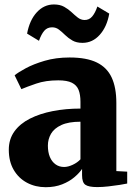

<svg xmlns="http://www.w3.org/2000/svg" viewBox="-20 -808 594 840"><path d="M180 11Q135 11 98.2 -8.5Q61.5 -28 40 -64.8Q18.5 -101.5 18.5 -153Q18.5 -199 43 -233Q67.5 -267 111 -289Q154.5 -311 211.2 -322Q268 -333 332 -333V-362.5Q332 -394 323.8 -414.8Q315.5 -435.5 294.5 -446Q273.5 -456.5 235 -456.5Q179.5 -456.5 138.2 -442.2Q97 -428 73.5 -418L44 -478.5Q58 -490.5 92 -509Q126 -527.5 175.2 -542Q224.5 -556.5 284.5 -556.5Q358.5 -556.5 403.2 -534.8Q448 -513 468.5 -469Q489 -425 489 -357.5V-59.5L536.5 -57V-5Q525.5 -2.5 503 1Q480.5 4.5 454.2 7.5Q428 10.5 405.5 10.5Q367.5 10.5 353.2 0.2Q339 -10 339 -41.5V-69Q327.5 -51.5 305.5 -32.8Q283.5 -14 251.8 -1.5Q220 11 180 11ZM260.5 -77.5Q277.5 -77.5 298 -87Q318.5 -96.5 332 -111V-275.5Q280 -275.5 248.5 -261Q217 -246.5 203.2 -222.8Q189.5 -199 189.5 -171Q189.5 -142 198.2 -121.2Q207 -100.5 223 -89Q239 -77.5 260.5 -77.5ZM98.5 -661Q109.5 -720 141 -754.2Q172.5 -788.5 216 -788.5Q242.5 -788.5 260.8 -778.2Q279 -768 293 -754.8Q307 -741.5 320.2 -731.2Q333.5 -721 349 -720.5Q370 -720 383.2 -735.8Q396.5 -751.5 406 -779.5L458 -748.5Q448 -691 416.5 -655.8Q385 -620.5 341 -620.5Q314.5 -620.5 296.8 -630.8Q279 -641 265.2 -654.5Q251.5 -668 238.2 -678.2Q225 -688.5 208 -688.5Q186.5 -688.5 173.5 -673.2Q160.5 -658 150.5 -629.5Z"/></svg>

Font: Merriweather 48pt Black
Style: Regular
Weight: 900
Version: Version 2.100